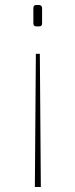

<svg xmlns="http://www.w3.org/2000/svg" viewBox="-20 -551 300 771"><path d="M149 -519V-457Q149 -445 137 -445H126Q114 -445 114 -457V-519Q114 -531 126 -531H137Q142 -531 145.5 -527.5Q149 -524 149 -519ZM144 200H120L124 -335H140Z"/></svg>

Font: Exo Thin
Style: Regular
Weight: 250
Designer: Natanael Gama
Foundry: Natanael Gama
Version: Version 1.500; ttfautohint (v1.6)